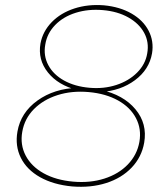

<svg xmlns="http://www.w3.org/2000/svg" viewBox="-20 -729 666 759"><path d="M49 -209Q62 -284 128 -331.5Q194 -379 287 -382L286 -373Q210 -392 169.5 -442.5Q129 -493 140 -557Q149 -605 184.5 -641.5Q220 -678 274 -695.5Q328 -713 391 -708Q454 -702 500 -675.5Q546 -649 567.5 -607.5Q589 -566 581 -518Q570 -454 513.5 -412Q457 -370 377 -365L378 -374Q468 -354 515.5 -297Q563 -240 550 -165Q540 -108 500.5 -66.5Q461 -25 400 -5.5Q339 14 265 8Q191 1 138.5 -28.5Q86 -58 62.5 -105Q39 -152 49 -209ZM531 -168Q540 -219 517.5 -262Q495 -305 446.5 -332Q398 -359 331 -365Q264 -371 207.5 -353Q151 -335 114 -297.5Q77 -260 68 -208Q59 -157 81.5 -114Q104 -71 152.5 -44Q201 -17 269 -11Q336 -5 392.5 -23Q449 -41 485.5 -79Q522 -117 531 -168ZM562 -518Q570 -562 550 -599Q530 -636 487.5 -660Q445 -684 387 -689Q329 -694 279.5 -678.5Q230 -663 198 -630Q166 -597 159 -553Q151 -509 171 -471.5Q191 -434 233.5 -410.5Q276 -387 334 -382Q390 -377 439.5 -393Q489 -409 522 -442Q555 -475 562 -518Z"/></svg>

Font: Fixel Italic Variable Display Thin
Style: Italic
Weight: 100
Italic angle: -10°
Designer: AlfaBravo + MacPaw
Foundry: Kyrylo Tkachov, Marchela Mozhyna, Serhii Makarenko, Maria Weinstein, Zakhar Kryvoshyya
Version: Version 1.210;Glyphs 3.2 (3217)